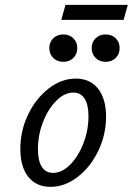

<svg xmlns="http://www.w3.org/2000/svg" viewBox="-20 -743 536 775"><path d="M62.1 -141.9Q62.1 -215.3 93.5 -280.6Q125 -346 176.6 -385.9Q228.2 -425.8 285.5 -425.8Q343.5 -425.8 375.8 -385.1Q408.1 -344.4 408.1 -271.8Q408.1 -199.2 376.6 -133.9Q345.2 -68.5 293.1 -28.6Q241.1 11.3 183.9 11.3Q126.6 11.3 94.4 -29Q62.1 -69.4 62.1 -141.9ZM337.1 -273.4Q337.1 -321 321.4 -345.2Q305.6 -369.4 275.8 -369.4Q240.3 -369.4 207.3 -336.3Q174.2 -303.2 153.6 -250.4Q133.1 -197.6 133.1 -141.1Q133.1 -93.5 148.8 -69.4Q164.5 -45.2 194.4 -45.2Q229.8 -45.2 262.9 -78.2Q296 -111.3 316.5 -164.1Q337.1 -216.9 337.1 -273.4ZM350 -549.2Q350 -572.6 365.7 -588.3Q381.5 -604 406.5 -604Q431.5 -604 447.2 -588.3Q462.9 -572.6 462.9 -549.2Q462.9 -525 447.2 -509.3Q431.5 -493.5 406.5 -493.5Q381.5 -493.5 365.7 -509.3Q350 -525 350 -549.2ZM179 -549.2Q179 -572.6 194.8 -588.3Q210.5 -604 235.5 -604Q260.5 -604 276.2 -588.3Q291.9 -572.6 291.9 -549.2Q291.9 -525 276.2 -509.3Q260.5 -493.5 235.5 -493.5Q210.5 -493.5 194.8 -509.3Q179 -525 179 -549.2ZM244.4 -723.4H496L479 -662.9H227.4Z"/></svg>

Font: Playfair Micro SmCond SmLight
Style: Italic
Weight: 360
Width: 4
Italic angle: -15.6°
Designer: Claus Eggers Sørensen
Foundry: Claus Eggers Sørensen
Version: Version 2.203;Glyphs 3.3 (3326)